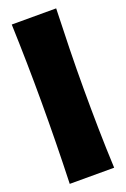

<svg xmlns="http://www.w3.org/2000/svg" viewBox="-138 -750 523 796"><g transform="rotate(-20 123.0 -351.5)"><path d="M221 -703Q218 -615 216 -527Q214 -439 214 -350Q214 -262 215.5 -175Q217 -88 221 0H25Q31 -180 31 -361Q31 -532 25 -703Z"/></g></svg>

Font: CAT Rhythmus
Style: Regular
Weight: 400
Designer: Peter Wiegel nach alter Vorlage
Foundry: Peter Wiegel
Version: 1.000